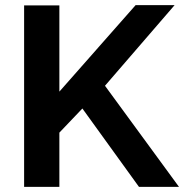

<svg xmlns="http://www.w3.org/2000/svg" viewBox="-20 -730 719 750"><path d="M74.2 0V-709H211.9V-372.1L509.8 -710H662.1L390.1 -395L679.2 0H522.9L301.8 -306.2L211.9 -211.9V0Z"/></svg>

Font: Rawline
Style: Bold
Weight: 700
Designer: Matt McInerney, Pablo Impallari, Rodrigo Fuenzalida
Foundry: Matt McInerney, Pablo Impallari, Rodrigo Fuenzalida
Version: Version 4.020;PS 004.020;hotconv 1.0.88;makeotf.lib2.5.64775